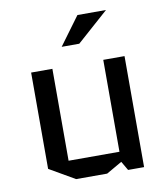

<svg xmlns="http://www.w3.org/2000/svg" viewBox="-81 -786 748 860"><g transform="rotate(-10 292.5 -356.5)"><path d="M80.1 -62V-500H176.8V-82H408.2V-500H504.9V4.9H432.1L408.2 -36.1L336.9 4.9H195.8ZM234.9 -589.8 329.1 -717.8H459L314.9 -589.8Z"/></g></svg>

Font: Quantico
Style: Regular
Weight: 400
Designer: Matt Desmond
Foundry: MADtype
Version: Version 2.002